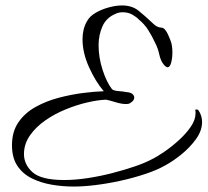

<svg xmlns="http://www.w3.org/2000/svg" viewBox="-20 -623 762 705"><path d="M251 62Q209 62 169 55Q129 48 96 31.5Q63 15 43.5 -14.5Q24 -44 24 -90Q24 -140 48 -174.5Q72 -209 111 -230.5Q150 -252 195.5 -264Q241 -276 284.5 -281.5Q328 -287 361 -288Q331 -323 307 -376Q283 -429 283 -479Q283 -497 287 -514Q291 -531 300 -546Q310 -564 332 -576.5Q354 -589 380 -596Q406 -603 428 -603Q465 -603 489 -583.5Q513 -564 534 -544Q539 -539 546.5 -532.5Q554 -526 563 -523Q567 -522 572.5 -521.5Q578 -521 582 -518Q590 -511 596.5 -497Q603 -483 607 -472Q613 -456 613 -430Q613 -410 608.5 -393Q604 -376 595 -376Q590 -376 582 -385Q570 -399 565 -422.5Q560 -446 550 -465Q538 -491 524 -513Q510 -535 490 -551Q482 -560 466.5 -569Q451 -578 431 -578Q416 -578 406 -573Q371 -559 356.5 -527Q342 -495 342 -457Q342 -411 357 -365.5Q372 -320 391 -296Q396 -290 415.5 -288.5Q435 -287 443 -285Q459 -284 466 -278Q473 -272 473 -265Q473 -254 460 -246Q455 -241 443 -241Q426 -241 405 -247.5Q384 -254 370 -257Q340 -256 301 -247Q262 -238 221.5 -221.5Q181 -205 146.5 -181Q112 -157 90.5 -126.5Q69 -96 68 -60Q67 -20 99 9Q131 38 216 38Q256 38 302 31Q348 24 392.5 12.5Q437 1 475 -12Q513 -25 537 -38Q556 -47 583 -65.5Q610 -84 636.5 -108Q663 -132 680.5 -157.5Q698 -183 698 -207Q698 -209 698 -212Q698 -215 697 -217Q696 -221 701 -221Q706 -221 708 -219Q722 -199 722 -175Q722 -143 699.5 -112Q677 -81 646 -56Q615 -31 589 -17Q558 1 514.5 15.5Q471 30 423.5 40.5Q376 51 331 56.5Q286 62 251 62Z"/></svg>

Font: Allura
Style: Regular
Weight: 400
Designer: Robert E. Leuschke
Foundry: Robert E. Leuschke
Version: Version 1.110